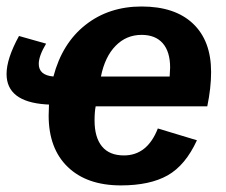

<svg xmlns="http://www.w3.org/2000/svg" viewBox="-23 -558 691 588"><path d="M270 -232.4Q266.6 -215.3 266.6 -189Q266.6 -137.2 289.3 -109.6Q312 -82 356.4 -82Q428.2 -82 460.4 -164.6L580.1 -128.4Q544.9 -51.8 490.5 -21Q436 9.8 347.2 9.8Q243.2 9.8 184.6 -46.6Q126 -103 126 -204.1Q126.5 -212.4 126.5 -220.9Q126.5 -229.5 127 -237.8L117.2 -238.3Q-2.9 -246.6 -2.9 -331.5Q-2.9 -378.4 35.2 -447.8L118.2 -424.3Q95.7 -386.7 95.7 -362.3Q95.7 -327.6 140.6 -323.7Q167.5 -425.8 239 -481.9Q310.5 -538.1 410.6 -538.1Q512.7 -538.1 568.1 -485.6Q623.5 -433.1 623.5 -337.4Q623.5 -289.1 611.8 -232.4ZM286.1 -323.7H496.6L498 -351.1Q498 -399.4 475.6 -425.3Q453.1 -451.2 410.6 -451.2Q363.8 -451.2 331.1 -417.7Q298.3 -384.3 286.1 -323.7Z"/></svg>

Font: Arimo
Style: Bold Italic
Weight: 700
Italic angle: -12°
Designer: Steve Matteson
Foundry: Monotype Imaging Inc.
Version: Version 1.33